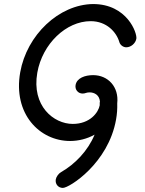

<svg xmlns="http://www.w3.org/2000/svg" viewBox="-20 -687 705 936"><path d="M78.5 -334.4C42.8 -132.3 172.7 0.3 321.8 0.3C363.1 0.3 405.1 -10.3 441.2 -30.6C408.2 48.8 345.5 113.4 278.2 151.8C266.2 158.2 254.2 174.5 252 187.3C248 210 263.7 229.1 286.4 229.1C318.1 229.1 508.2 109 545.8 -104.3C550.5 -130.7 552.4 -157.1 551.5 -183C560.6 -263.8 506.2 -320.7 434.1 -320.7C394.6 -320.7 354.6 -306.8 348.5 -272.7C344.5 -250 360.3 -230.9 383 -230.9C396 -230.9 400.3 -236.7 416.6 -236.7C440 -236.7 464.7 -224 467.2 -191.8C466.8 -190.6 466.6 -189.4 466.4 -188.2C465.4 -182.7 466.5 -175.9 466.3 -174.5C459.8 -138.1 418.3 -82.9 334.7 -82.9C241.6 -82.9 133.3 -170.7 161.9 -332.9C186.7 -473.4 302.4 -583.8 421.9 -583.8C499.9 -583.8 547.7 -530.5 561.8 -481.8C565.7 -468.2 580 -456.4 595.5 -456.4C618.2 -456.4 640.7 -475.5 644.7 -498.2C649.5 -525.3 599.8 -667.3 433.6 -667.3C267.1 -665.2 110.5 -516.2 78.5 -334.4Z"/></svg>

Font: TudorRose
Style: Oblique
Weight: 500
Italic angle: 10°
Version: Version 001.000